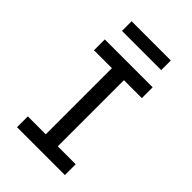

<svg xmlns="http://www.w3.org/2000/svg" viewBox="-265 -1023 1129 1129"><g transform="rotate(45 300.0 -458.5)"><path d="M101 0V-90H250V-640H101V-730H499V-640H350V-90H499V0ZM137 -837V-917H463V-837Z"/></g></svg>

Font: JetBrains Mono NL Medium
Style: Regular
Weight: 500
Monospace: yes
Designer: Philipp Nurullin, Konstantin Bulenkov
Foundry: JetBrains
Version: Version 2.305; ttfautohint (v1.8.4.7-5d5b)